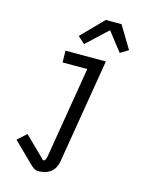

<svg xmlns="http://www.w3.org/2000/svg" viewBox="-141 -846 883 1154"><g transform="rotate(15 300.0 -269.5)"><path d="M214 222Q196 222 182.5 212Q169 202 157 190L38 73L93 23L213 140Q214 141 215 142.5Q216 144 217 145Q218 147 220.5 149Q223 151 226 151Q231 151 234.5 147Q238 143 240 138Q242 133 243 128.5Q244 124 245 119L339 -447H185L184 -520H435L327 131Q324 150 314.5 168.5Q305 187 288.5 199.5Q272 212 252.5 217Q233 222 214 222ZM281 -587 238 -626 370 -761H468L552 -622L502 -591L411 -708Z"/></g></svg>

Font: Iosevka Plex Etoile
Style: Italic
Weight: 400
Italic angle: -9°
Designer: Belleve Invis
Foundry: Belleve Invis
Version: Version 25.1.1; ttfautohint (v1.8.4)